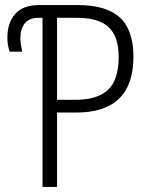

<svg xmlns="http://www.w3.org/2000/svg" viewBox="-20 -734 586 754"><path d="M147 -664H130Q95 -664 77.5 -642.5Q60 -621 60 -584Q60 -566 67 -531H18Q9 -556 9 -586Q9 -645 40 -679.5Q71 -714 132 -714H287Q398 -714 451 -665Q504 -616 504 -511Q504 -292 279 -292H204V0H147ZM276 -342Q362 -342 404 -381Q446 -420 446 -510Q446 -591 406.5 -627.5Q367 -664 283 -664H204V-342Z"/></svg>

Font: Noto Sans Display Light Narrow
Style: Regular
Weight: 300
Width: 4
Designer: Monotype Design team
Foundry: Monotype Imaging Inc.
Version: Version 1.000